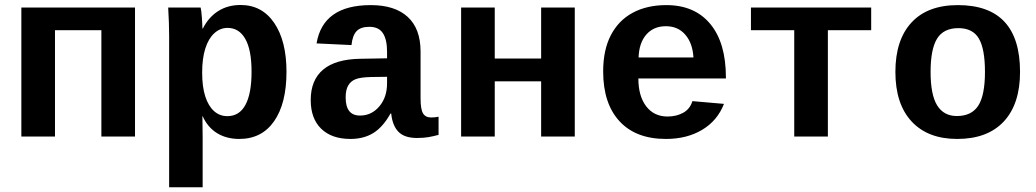

<svg xmlns="http://www.w3.org/2000/svg" viewBox="-20 -559 4241 786"><path d="M532.7 -528.3V0H395V-435.5H205.1V0H67.4V-528.3Z M801.3 -528.3Q804.2 -518.1 806.4 -487.3Q808.6 -456.5 808.6 -442.4H810.5Q834 -488.8 873.3 -513.7Q912.6 -538.6 964.8 -538.6Q1052.7 -538.6 1102.8 -464.8Q1152.8 -391.1 1152.8 -265.1Q1152.8 -135.7 1102.3 -63Q1051.8 9.8 959.5 9.8Q907.2 9.8 868.7 -13.9Q830.1 -37.6 809.6 -83.5H808.6L809.6 3.4V207.5H672.4V-413.1Q672.4 -461.9 668.5 -528.3ZM807.6 -261.7Q807.6 -203.6 820.3 -164.3Q833 -125 856.2 -104.2Q879.4 -83.5 910.6 -83.5Q960 -83.5 984.9 -129.9Q1009.8 -176.3 1009.8 -265.1Q1009.8 -355 984.1 -399.9Q958.5 -444.8 911.6 -444.8Q881.3 -444.8 857.4 -423.1Q833.5 -401.4 820.6 -360.8Q807.6 -320.3 807.6 -261.7Z M1414.6 9.8Q1337.9 9.8 1294.9 -32Q1252 -73.7 1252 -149.4Q1252 -231.4 1303 -274.2Q1354 -316.9 1455.6 -318.4L1564.5 -320.3V-347.2Q1564.5 -397.5 1547.4 -423.3Q1530.3 -449.2 1492.2 -449.2Q1456.5 -449.2 1439.7 -431.4Q1422.9 -413.6 1418.9 -374.5L1275.9 -381.3Q1302.2 -538.1 1498 -538.1Q1596.7 -538.1 1649.2 -489.7Q1701.7 -441.4 1701.7 -347.7V-156.2Q1701.7 -111.8 1711.7 -95Q1721.7 -78.1 1745.1 -78.1Q1760.7 -78.1 1775.4 -81.1V-6.8Q1763.2 -3.9 1753.4 -1.5Q1743.7 1 1733.9 2.4Q1724.1 3.9 1713.1 4.9Q1702.1 5.9 1687.5 5.9Q1635.7 5.9 1611.1 -19.5Q1586.4 -44.9 1581.5 -94.2H1578.6Q1547.9 -39.1 1508.5 -14.6Q1469.2 9.8 1414.6 9.8ZM1564.5 -244.6 1499 -243.7Q1455.1 -242.7 1435.3 -234.6Q1415.5 -226.6 1405.3 -208.7Q1395 -190.9 1395 -160.2Q1395 -85.9 1453.6 -85.9Q1501 -85.9 1532.7 -123.3Q1564.5 -160.6 1564.5 -217.8Z M2333 -528.3V0H2195.3V-226.1H2005.4V0H1867.7V-528.3H2005.4V-319.3H2195.3V-528.3Z M2706.1 9.8Q2583 9.8 2516.1 -62.7Q2449.2 -135.3 2449.2 -266.6Q2449.2 -354.5 2480.7 -415Q2512.2 -475.6 2570.3 -506.8Q2628.4 -538.1 2708 -538.1Q2823.7 -538.1 2887.7 -460.9Q2951.7 -383.8 2951.7 -241.7V-237.8H2593.3Q2593.3 -166 2625.2 -124Q2657.2 -82 2712.9 -82Q2749 -82 2776.9 -97.4Q2804.7 -112.8 2814.5 -145L2943.8 -133.8Q2917 -64.9 2854.5 -27.6Q2792 9.8 2706.1 9.8ZM2706.1 -451.7Q2655.8 -451.7 2626 -417.7Q2596.2 -383.8 2594.2 -323.7H2818.8Q2815.4 -382.3 2785.4 -417Q2755.4 -451.7 2706.1 -451.7Z M3054.2 -528.3H3546.4V-435.5H3369.1V0H3231.4V-435.5H3054.2Z M4155.8 -264.6Q4155.8 -133.3 4089.4 -61.8Q4022.9 9.8 3898.4 9.8Q3778.3 9.8 3711.9 -61.8Q3645.5 -133.3 3645.5 -264.6Q3645.5 -395.5 3711.4 -466.8Q3777.3 -538.1 3901.4 -538.1Q4155.8 -538.1 4155.8 -264.6ZM4012.2 -264.6Q4012.2 -358.4 3987.3 -401.1Q3962.4 -443.8 3903.3 -443.8Q3842.8 -443.8 3816.2 -400.9Q3789.6 -357.9 3789.6 -264.6Q3789.6 -170.4 3816.7 -127.2Q3843.8 -84 3897 -84Q3957.5 -84 3984.9 -126.7Q4012.2 -169.4 4012.2 -264.6Z"/></svg>

Font: Cousine
Style: Bold
Weight: 700
Monospace: yes
Designer: Steve Matteson
Foundry: Ascender Corporation
Version: Version 1.20